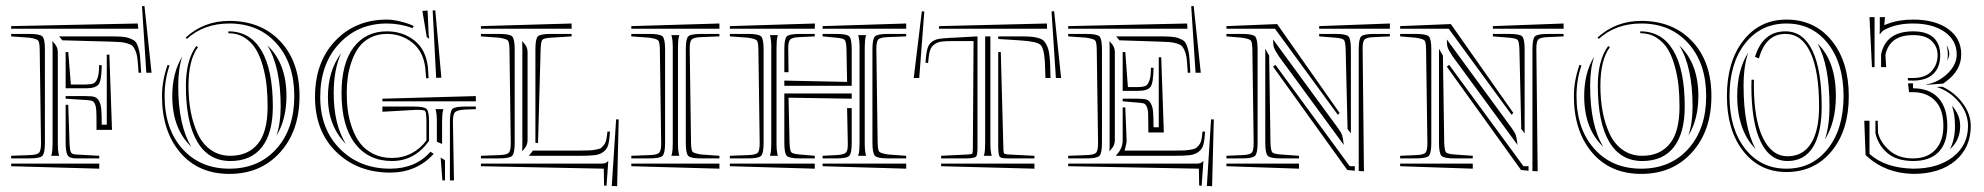

<svg xmlns="http://www.w3.org/2000/svg" viewBox="-20 -608 6686 647"><path d="M174.8 -432.6V-127V-121.1Q174.8 -102.5 177.7 -88.9Q177.7 -87.9 178.5 -85.9Q179.2 -84 179.7 -83H152.3Q152.3 -84 153.3 -85.9Q154.3 -87.9 154.3 -88.9Q157.2 -100.6 157.2 -127V-441.4Q157.2 -461.9 156.2 -469.2L160.6 -464.8Q174.8 -450.7 174.8 -432.6ZM17.6 -56.6H314.5V-39.6L17.6 -47.9ZM210 -432.6 218.8 -323.2H270Q287.6 -323.7 295.4 -327.1Q303.2 -330.6 308.6 -344.7Q314 -358.9 314 -388.7L322.8 -388.2Q322.3 -337.4 312.5 -324Q302.7 -310.5 270 -310.5H201.2V-432.6ZM473.1 -362.8 458.5 -586.9 466.8 -587.9 490.7 -362.8ZM455.6 -362.8H446.8L445.8 -379.4Q444.3 -401.4 442.6 -414.3Q440.9 -427.2 436 -438Q431.2 -448.7 426.3 -453.4Q421.4 -458 409.2 -461.7Q397 -465.3 384.8 -466.3Q372.6 -467.3 349.6 -467.8L189.9 -472.2L179.2 -485.4H349.6Q375 -485.4 389.9 -484.4Q404.8 -483.4 417.2 -478.8Q429.7 -474.1 435.3 -468.8Q440.9 -463.4 445.6 -449.2Q450.2 -435.1 451.7 -421.1Q453.1 -407.2 454.6 -380.4ZM444.3 -528.8 445.8 -511.2H17.6V-520ZM214.4 -122.6Q215.3 -102.1 219 -95Q222.7 -87.9 235.8 -87.4L314.5 -83V-74.2H235.8Q213.4 -74.2 207.3 -85.9Q201.2 -97.7 201.2 -127V-254.9H210ZM270 -271 201.2 -275.4V-284.2H270Q288.6 -284.2 298.1 -281.5Q307.6 -278.8 313.7 -267.8Q319.8 -256.8 321.3 -239.5Q322.8 -222.2 322.8 -188H339.8V-423.8H348.6L357.4 -170.4H305.2V-188V-195.8Q305.2 -223.6 304.4 -236.6Q303.7 -249.5 299.6 -258.1Q295.4 -266.6 289.6 -268.3Q283.7 -270 270 -271ZM17.6 -485.4V-493.7H78.6Q114.3 -493.7 122.8 -485.4Q131.3 -477.1 131.3 -441.4V-127Q131.3 -91.3 122.8 -82.8Q114.3 -74.2 78.6 -74.2H17.6V-83L80.6 -85.4Q105.5 -86.4 111.8 -93.5Q118.2 -100.6 118.2 -126L113.8 -441.4Q113.3 -466.3 108.4 -471.7Q103.5 -477.1 78.6 -481Z M544.9 -389.6 551.3 -387.2Q534.7 -339.8 534.7 -284.2Q534.7 -173.8 594.5 -106.7Q654.3 -39.6 752.9 -39.6Q851.6 -39.6 911.6 -106.7Q971.7 -173.8 971.7 -284.2Q971.7 -394.5 911.6 -461.7Q851.6 -528.8 752.9 -528.8Q667 -528.8 609.9 -477.1L605.5 -481.4Q667 -537.6 752.9 -537.6Q859.4 -537.6 924.3 -469Q989.3 -400.4 989.3 -284.2Q989.3 -167 923.8 -94.5Q858.4 -22 752.9 -22Q648.4 -22 587.2 -94Q525.9 -166 525.9 -284.2Q525.9 -336.4 544.9 -389.6ZM749.5 -496.1V-502.4Q822.8 -502.4 861.1 -437.5Q899.4 -372.6 899.4 -249Q899.4 -159.7 862.8 -112.5Q826.2 -65.4 756.3 -65.4Q683.1 -65.4 644.8 -130.4Q606.4 -195.3 606.4 -318.8Q606.4 -405.3 641.6 -453.1L647 -448.7Q615.2 -406.2 615.2 -318.8Q615.2 -272.9 622.6 -232.9Q629.9 -192.9 645.8 -158.2Q661.6 -123.5 689.9 -103.3Q718.3 -83 756.3 -83Q815.4 -83 848.6 -123Q881.8 -163.1 881.8 -249Q881.8 -286.1 878.4 -319.1Q875 -352.1 865.7 -385.5Q856.4 -418.9 842 -442.6Q827.6 -466.3 804 -481.2Q780.3 -496.1 749.5 -496.1ZM911.6 -150.9Q925.8 -193.4 925.8 -249Q925.8 -382.8 880.9 -455.1Q945.3 -394.5 945.3 -284.2Q945.3 -205.6 911.6 -150.9ZM594.2 -417.5Q580.6 -376.5 580.6 -318.8Q580.6 -185.1 625 -113.3Q560.5 -173.8 560.5 -284.2Q560.5 -362.8 594.2 -417.5Z M1418 -483.4 1403.3 -571.3 1420.9 -572.3 1424.3 -494.6 1426.3 -477.1ZM1464.8 -77.1 1479.5 -67.9V0H1470.7ZM1430.7 -96.7 1441.4 -89.4Q1383.8 -26.4 1294.9 -26.4Q1184.6 -26.4 1113 -96.2Q1041.5 -166 1041.5 -281.2Q1041.5 -398.4 1109.6 -470.2Q1177.7 -542 1283.7 -542Q1303.7 -542 1329.6 -535.6Q1355.5 -529.3 1374 -520.5L1370.6 -513.2Q1327.6 -528.8 1283.7 -528.8Q1185.5 -528.8 1122.3 -460.2Q1059.1 -391.6 1059.1 -281.2Q1059.1 -173.3 1125.5 -106.4Q1191.9 -39.6 1294.9 -39.6Q1380.4 -39.6 1430.7 -96.7ZM1268.6 -249H1373.5Q1409.2 -249 1417.5 -240.7Q1425.8 -232.4 1425.8 -196.8V-133.3Q1377.4 -65.4 1300.8 -65.4Q1221.2 -65.4 1176 -124.8Q1130.9 -184.1 1130.9 -294.4Q1130.9 -394.5 1171.6 -448.5Q1212.4 -502.4 1283.7 -502.4Q1336.4 -502.4 1375.5 -472.4Q1414.6 -442.4 1421.9 -382.3L1424.3 -344.7L1416 -344.2L1413.1 -379.9Q1406.2 -434.6 1369.6 -464.1Q1333 -493.7 1283.7 -493.7Q1252.4 -493.7 1228.3 -481.2Q1204.1 -468.8 1189.5 -449Q1174.8 -429.2 1165.3 -402.1Q1155.8 -375 1152.1 -348.9Q1148.4 -322.8 1148.4 -294.4Q1148.4 -262.7 1152.3 -233.9Q1156.2 -205.1 1167 -175.5Q1177.7 -146 1194.3 -124.5Q1210.9 -103 1238.3 -89.4Q1265.6 -75.7 1300.8 -75.7Q1336.4 -75.7 1366.5 -91.3Q1396.5 -106.9 1417 -134.8V-205.6Q1416 -229.5 1412.8 -233.6Q1409.7 -237.8 1388.7 -237.8H1381.3L1268.6 -231.4ZM1449.7 -345.7 1438 -572.8 1446.8 -573.2 1467.3 -346.2ZM1129.9 -429.2Q1104.5 -374 1104.5 -294.4Q1104.5 -189 1145.5 -123Q1085 -183.6 1085 -281.2Q1085 -369.6 1129.9 -429.2ZM1268.6 -266.6V-275.4L1583.5 -284.2V-266.6ZM1447.3 -240.2H1474.6Q1473.1 -237.8 1472.7 -234.9Q1469.7 -223.1 1469.7 -196.8V-123L1452.1 -130.4V-196.8V-202.1Q1452.1 -221.2 1449.2 -234.9Q1448.7 -235.8 1448 -237.5Q1447.3 -239.3 1447.3 -240.2ZM1509.8 0H1496.1V-196.8Q1496.1 -232.4 1504.4 -240.7Q1512.7 -249 1548.3 -249H1583.5V-240.2L1546.9 -238.8Q1521.5 -237.3 1513.9 -230.5Q1506.3 -223.6 1506.3 -199.7V-196.8Z M1784.2 -127V-441.4Q1784.2 -477.1 1792.5 -485.4Q1800.8 -493.7 1836.4 -493.7H1906.2V-485.4L1836.4 -481Q1812 -479.5 1807.4 -473.6Q1802.7 -467.8 1801.8 -441.4L1793 -126ZM1906.2 -528.8V-511.2H1600.6V-520ZM1775.9 -100.6H1932.6Q1954.1 -100.6 1964.8 -101.1Q1975.6 -101.6 1988 -103.8Q2000.5 -106 2005.6 -109.6Q2010.7 -113.3 2016.1 -120.8Q2021.5 -128.4 2023.4 -138.7Q2025.4 -148.9 2026.9 -164.6H2035.6Q2033.7 -135.3 2029.8 -120.6Q2025.9 -106 2013.9 -96.7Q2002 -87.4 1984.6 -85.2Q1967.3 -83 1932.6 -83H1762.2ZM2023.9 18.1 2015.6 17.1 2014.6 -39.6 1600.6 -47.9V-56.6H2002.9Q2014.2 -56.6 2019.3 -58.3Q2024.4 -60.1 2029.3 -65.4H2029.8ZM2041.5 18.6 2056.2 -205.6H2064.9L2059.6 19.5ZM1600.6 -485.4V-493.7H1661.6Q1697.3 -493.7 1705.8 -485.4Q1714.4 -477.1 1714.4 -441.4V-127Q1714.4 -91.3 1705.8 -82.8Q1697.3 -74.2 1661.6 -74.2H1600.6V-83L1663.6 -85.4Q1688.5 -86.4 1694.8 -93.5Q1701.2 -100.6 1701.2 -126L1696.8 -441.4Q1696.3 -466.3 1691.4 -471.7Q1686.5 -477.1 1661.6 -481ZM1757.8 -135.3Q1757.8 -117.2 1743.7 -103L1739.3 -98.6Q1740.2 -105 1740.2 -127V-441.4Q1740.2 -461.9 1739.3 -469.2L1743.7 -464.8Q1757.8 -450.7 1757.8 -432.6Z M2264.6 -445.8V-127V-121.1Q2264.6 -102.5 2267.6 -88.9Q2267.6 -87.9 2268.3 -85.9Q2269 -84 2269.5 -83H2242.2Q2242.2 -84 2243.2 -85.9Q2244.1 -87.9 2244.1 -88.9Q2247.1 -100.6 2247.1 -127V-445.8V-451.7Q2247.1 -470.2 2244.1 -483.9Q2244.1 -484.9 2243.2 -486.8Q2242.2 -488.8 2242.2 -489.7H2269.5Q2269 -488.8 2268.3 -486.8Q2267.6 -484.9 2267.6 -483.9Q2264.6 -472.2 2264.6 -445.8ZM2404.3 -83V-74.2H2343.3Q2307.6 -74.2 2299.3 -82.8Q2291 -91.3 2291 -127V-441.4Q2291 -477.1 2299.3 -485.4Q2307.6 -493.7 2343.3 -493.7H2404.3V-485.4L2341.8 -482.9Q2317.9 -481.9 2311 -475.1Q2304.2 -468.3 2304.2 -446.3V-442.4L2308.6 -127Q2309.1 -101.6 2314 -96.4Q2318.8 -91.3 2343.3 -87.4ZM2404.3 -528.8V-511.2H2107.4V-520ZM2404.3 -56.6V-39.6L2107.4 -47.9V-56.6ZM2107.4 -485.4V-493.7H2168.5Q2204.1 -493.7 2212.6 -485.4Q2221.2 -477.1 2221.2 -441.4V-127Q2221.2 -91.3 2212.6 -82.8Q2204.1 -74.2 2168.5 -74.2H2107.4V-83L2170.4 -85.4Q2194.3 -86.4 2201.2 -93.3Q2208 -100.1 2208 -122.1V-126L2203.6 -441.4Q2203.1 -466.3 2198.2 -471.7Q2193.4 -477.1 2168.5 -481Z M2596.7 -445.8V-127V-121.1Q2596.7 -102.5 2599.6 -88.9Q2599.6 -87.9 2600.3 -85.9Q2601.1 -84 2601.6 -83H2574.2Q2574.2 -84 2575.2 -85.9Q2576.2 -87.9 2576.2 -88.9Q2579.1 -100.6 2579.1 -127V-445.8V-451.7Q2579.1 -470.2 2576.2 -483.9Q2576.2 -484.9 2575.2 -486.8Q2574.2 -488.8 2574.2 -489.7H2601.6Q2601.1 -488.8 2600.3 -486.8Q2599.6 -484.9 2599.6 -483.9Q2596.7 -472.2 2596.7 -445.8ZM2871.6 -489.7H2898.9Q2898.4 -488.8 2897.7 -486.8Q2897 -484.9 2897 -483.9Q2894 -472.2 2894 -445.8V-127V-121.1Q2894 -102.5 2897 -88.9Q2897 -87.9 2897.7 -85.9Q2898.4 -84 2898.9 -83H2871.6Q2872.6 -85 2873.5 -88.9Q2876.5 -100.6 2876.5 -127V-445.8V-451.7Q2876.5 -470.2 2873.5 -483.9Q2873.5 -484.9 2872.8 -486.8Q2872.1 -488.8 2871.6 -489.7ZM3033.7 -83V-74.2H2972.7Q2937 -74.2 2928.5 -82.8Q2919.9 -91.3 2919.9 -127V-441.4Q2919.9 -477.1 2928.5 -485.4Q2937 -493.7 2972.7 -493.7H3033.7V-485.4L2970.7 -482.9Q2945.8 -481.9 2939.5 -474.9Q2933.1 -467.8 2933.1 -442.4L2937.5 -127Q2938 -102.1 2942.9 -96.7Q2947.8 -91.3 2972.7 -87.4ZM3033.7 -528.8V-511.2H2752V-520ZM3033.7 -56.6V-39.6L2752 -47.9V-56.6ZM2834.5 -243.7H2850.1V-127Q2850.1 -91.3 2841.8 -82.8Q2833.5 -74.2 2797.9 -74.2H2752V-83L2799.3 -85.4Q2822.8 -86.9 2829.8 -93Q2836.9 -99.1 2836.9 -119.6V-126ZM2834.5 -332 2832.5 -441.4Q2831.5 -467.3 2826.9 -473.1Q2822.3 -479 2797.9 -481L2752 -485.4V-493.7H2797.9Q2833.5 -493.7 2841.8 -485.4Q2850.1 -477.1 2850.1 -441.4V-318.8H2623V-336.4ZM2637.2 -364.7H2623V-441.4Q2623 -477.1 2631.3 -485.4Q2639.6 -493.7 2675.3 -493.7H2725.6V-485.4L2673.8 -482.9Q2649.9 -481.9 2643.1 -475.1Q2636.2 -468.3 2636.2 -446.3V-442.4ZM2726.1 -528.8 2725.6 -511.2H2439.5V-520ZM2725.6 -56.6V-39.6L2439.5 -47.9V-56.6ZM2439.5 -485.4V-493.7H2500.5Q2536.1 -493.7 2544.7 -485.4Q2553.2 -477.1 2553.2 -441.4V-127Q2553.2 -91.3 2544.7 -82.8Q2536.1 -74.2 2500.5 -74.2H2439.5V-83L2502.4 -85.4Q2527.3 -86.4 2533.7 -93.5Q2540 -100.6 2540 -126L2535.6 -441.4Q2535.2 -466.3 2530.3 -471.7Q2525.4 -477.1 2500.5 -481ZM2850.1 -275.4 2637.2 -278.8 2640.6 -127Q2641.6 -101.1 2646.2 -95.2Q2650.9 -89.4 2675.3 -87.4L2725.6 -83V-74.2H2675.3Q2639.6 -74.2 2631.3 -82.8Q2623 -91.3 2623 -127V-293H2850.1Z M3520 -345.2H3502.9L3501 -399.9Q3498 -447.8 3484.9 -458Q3471.7 -468.3 3419.9 -471.7Q3416 -472.2 3413.6 -472.2L3343.8 -476.6V-485.4H3413.6Q3437 -485.4 3450.4 -484.6Q3463.9 -483.9 3476.8 -480.5Q3489.7 -477.1 3495.8 -471.7Q3502 -466.3 3507.3 -455.8Q3512.7 -445.3 3514.9 -431.9Q3517.1 -418.5 3518.6 -397ZM3538.1 -345.2 3523.4 -569.3 3532.2 -570.3 3555.7 -345.2ZM3508.3 -511.2H3144L3144.5 -520L3507.8 -528.8ZM3098.6 -397Q3100.6 -426.8 3105 -443.1Q3109.4 -459.5 3120.6 -467.3Q3131.8 -475.1 3144.3 -477.1Q3156.7 -479 3181.6 -480.5Q3190.4 -480.5 3194.8 -481L3273.9 -485.4V-109.4Q3273.9 -85 3269 -80.1Q3264.2 -75.2 3238.8 -74.2H3151.4V-83L3240.7 -87.4Q3253.4 -87.9 3255.9 -90.3Q3258.3 -92.8 3258.3 -105L3260.7 -469.7H3194.8Q3167 -469.7 3153.3 -468Q3139.6 -466.3 3128.7 -458.5Q3117.7 -450.7 3113.5 -436.3Q3109.4 -421.9 3107.4 -395.5ZM3059.1 -345.2 3086.4 -569.8 3094.7 -569.3 3077.6 -345.2ZM3352.5 -432.6 3361.3 -105Q3361.8 -92.8 3364 -90.6Q3366.2 -88.4 3378.4 -87.4L3465.8 -83V-74.2H3378.4Q3354 -74.2 3349.4 -79.1Q3344.7 -84 3343.8 -109.4V-432.6ZM3151.4 -56.6H3465.8V-39.6L3151.4 -47.9ZM3317.4 -485.4V-127V-121.1Q3317.4 -102.5 3320.3 -88.9Q3320.3 -87.9 3321.3 -85.9Q3322.3 -84 3322.3 -83H3294.9Q3295.4 -84 3296.1 -85.9Q3296.9 -87.9 3296.9 -88.9Q3299.8 -100.6 3299.8 -127V-485.4Z M3772 -432.6 3780.8 -314.5H3814.5Q3832 -314.9 3839.8 -318.4Q3847.7 -321.8 3853 -335.9Q3858.4 -350.1 3858.4 -379.9L3867.2 -379.4Q3866.7 -328.6 3856.9 -315.2Q3847.2 -301.8 3814.5 -301.8H3763.2V-432.6ZM4008.8 -362.8 3994.1 -586.9 4002.4 -587.9 4026.4 -362.8ZM3991.2 -362.8H3982.4L3981.4 -379.4Q3980 -401.4 3978.3 -414.3Q3976.6 -427.2 3971.7 -438Q3966.8 -448.7 3961.9 -453.4Q3957 -458 3944.8 -461.7Q3932.6 -465.3 3920.4 -466.3Q3908.2 -467.3 3885.3 -467.8L3752 -472.2L3741.2 -485.4H3885.3Q3910.6 -485.4 3925.5 -484.4Q3940.4 -483.4 3952.9 -478.8Q3965.3 -474.1 3970.9 -468.8Q3976.6 -463.4 3981.2 -449.2Q3985.8 -435.1 3987.3 -421.1Q3988.8 -407.2 3990.2 -380.4ZM3980.5 -528.8 3981.4 -511.2H3579.6V-520ZM3763.2 -246.1H3772L3776.4 -135.3Q3776.9 -127.9 3772.5 -111.8L3769.5 -100.6H3938Q3959.5 -100.6 3970.2 -101.1Q3981 -101.6 3993.4 -103.8Q4005.9 -106 4011 -109.6Q4016.1 -113.3 4021.5 -120.8Q4026.9 -128.4 4028.8 -138.7Q4030.8 -148.9 4032.2 -164.6H4041Q4039.1 -135.3 4035.2 -120.6Q4031.2 -106 4019.3 -96.7Q4007.3 -87.4 3990 -85.2Q3972.7 -83 3938 -83H3741.2V-85Q3763.2 -106.9 3763.2 -135.3ZM3814.5 -262.2 3763.2 -266.6V-275.4H3814.5Q3833 -275.4 3842.5 -272.7Q3852.1 -270 3858.2 -259Q3864.3 -248 3865.7 -230.7Q3867.2 -213.4 3867.2 -179.2H3884.8V-415H3893.1L3901.9 -161.6H3849.6V-179.2V-187Q3849.6 -214.8 3848.9 -227.8Q3848.1 -240.7 3844 -249.3Q3839.8 -257.8 3834 -259.5Q3828.1 -261.2 3814.5 -262.2ZM4029.3 18.1 4021 17.1 4020 -39.6 3579.6 -47.9V-56.6H4008.3Q4019.5 -56.6 4024.7 -58.3Q4029.8 -60.1 4034.7 -65.4H4035.2ZM4046.9 18.6 4061 -205.6H4070.3L4064.5 19.5ZM3579.6 -485.4V-493.7H3640.6Q3676.3 -493.7 3684.8 -485.4Q3693.4 -477.1 3693.4 -441.4V-127Q3693.4 -91.3 3684.8 -82.8Q3676.3 -74.2 3640.6 -74.2H3579.6V-83L3642.6 -85.4Q3667.5 -86.4 3673.8 -93.5Q3680.2 -100.6 3680.2 -126L3675.8 -441.4Q3675.3 -466.3 3670.4 -471.7Q3665.5 -477.1 3640.6 -481ZM3736.8 -135.3Q3736.8 -117.2 3722.7 -103L3718.3 -98.6Q3719.2 -105 3719.2 -127V-441.4Q3719.2 -461.9 3718.3 -469.2L3722.7 -464.8Q3736.8 -450.7 3736.8 -432.6Z M4545.4 -32.7 4520 -35.2 4270 -383.3 4277.8 -389.6 4528.3 -47.9H4545.4ZM4558.6 -31.7V-441.4Q4558.6 -477.1 4566.9 -485.4Q4575.2 -493.7 4610.8 -493.7H4663.6V-485.4L4609.4 -482.9Q4585.4 -481.9 4578.6 -475.3Q4571.8 -468.8 4571.8 -446.3V-442.4L4576.2 -30.8ZM4663.6 -528.8V-511.2H4425.3V-520ZM4521 -173.3 4514.6 -441.4Q4513.7 -467.3 4509 -473.1Q4504.4 -479 4480 -481L4425.3 -485.4V-493.7H4480Q4515.6 -493.7 4523.9 -485.4Q4532.2 -477.1 4532.2 -441.4V-158.7ZM4243.7 -443.8 4256.8 -420.4 4261.2 -127Q4262.2 -101.1 4267.1 -95Q4272 -88.9 4296.4 -87.4L4357.4 -83V-74.2H4296.4Q4260.7 -74.2 4252.2 -82.8Q4243.7 -91.3 4243.7 -127ZM4357.4 -56.6V-39.6L4112.8 -47.9V-56.6ZM4112.8 -485.4V-493.7H4165Q4200.7 -493.7 4209.2 -485.4Q4217.8 -477.1 4217.8 -441.4V-127Q4217.8 -91.3 4209.2 -82.8Q4200.7 -74.2 4165 -74.2H4112.8V-83L4167 -85.4Q4191.9 -86.4 4198.2 -93.5Q4204.6 -100.6 4204.6 -126L4200.2 -441.4Q4199.7 -466.3 4194.8 -471.7Q4189.9 -477.1 4165 -481ZM4494.1 -227.5 4488.3 -221.2 4276.4 -511.2H4112.8V-520L4283.7 -526.9ZM4270 -475.1 4488.8 -176.3Q4500 -161.1 4502.7 -152.1Q4505.4 -143.1 4508.3 -119.6L4289.1 -418.9Q4275.9 -439 4272.9 -448Q4270 -457 4270 -475.1Z M5130.9 -32.7 5105.5 -35.2 4855.5 -383.3 4863.3 -389.6 5113.8 -47.9H5130.9ZM5144 -31.7V-441.4Q5144 -477.1 5152.3 -485.4Q5160.6 -493.7 5196.3 -493.7H5249V-485.4L5194.8 -482.9Q5170.9 -481.9 5164.1 -475.3Q5157.2 -468.8 5157.2 -446.3V-442.4L5161.6 -30.8ZM5249 -528.8V-511.2H5010.7V-520ZM5106.4 -173.3 5100.1 -441.4Q5099.1 -467.3 5094.5 -473.1Q5089.8 -479 5065.4 -481L5010.7 -485.4V-493.7H5065.4Q5101.1 -493.7 5109.4 -485.4Q5117.7 -477.1 5117.7 -441.4V-158.7ZM4829.1 -443.8 4842.3 -420.4 4846.7 -127Q4847.7 -101.1 4852.5 -95Q4857.4 -88.9 4881.8 -87.4L4942.9 -83V-74.2H4881.8Q4846.2 -74.2 4837.6 -82.8Q4829.1 -91.3 4829.1 -127ZM4942.9 -56.6V-39.6L4698.2 -47.9V-56.6ZM4698.2 -485.4V-493.7H4750.5Q4786.1 -493.7 4794.7 -485.4Q4803.2 -477.1 4803.2 -441.4V-127Q4803.2 -91.3 4794.7 -82.8Q4786.1 -74.2 4750.5 -74.2H4698.2V-83L4752.4 -85.4Q4777.3 -86.4 4783.7 -93.5Q4790 -100.6 4790 -126L4785.6 -441.4Q4785.2 -466.3 4780.3 -471.7Q4775.4 -477.1 4750.5 -481ZM5079.6 -227.5 5073.7 -221.2 4861.8 -511.2H4698.2V-520L4869.1 -526.9ZM4855.5 -475.1 5074.2 -176.3Q5085.4 -161.1 5088.1 -152.1Q5090.8 -143.1 5093.8 -119.6L4874.5 -418.9Q4861.3 -439 4858.4 -448Q4855.5 -457 4855.5 -475.1Z M5302.7 -389.6 5309.1 -387.2Q5292.5 -339.8 5292.5 -284.2Q5292.5 -173.8 5352.3 -106.7Q5412.1 -39.6 5510.7 -39.6Q5609.4 -39.6 5669.4 -106.7Q5729.5 -173.8 5729.5 -284.2Q5729.5 -394.5 5669.4 -461.7Q5609.4 -528.8 5510.7 -528.8Q5424.8 -528.8 5367.7 -477.1L5363.3 -481.4Q5424.8 -537.6 5510.7 -537.6Q5617.2 -537.6 5682.1 -469Q5747.1 -400.4 5747.1 -284.2Q5747.1 -167 5681.6 -94.5Q5616.2 -22 5510.7 -22Q5406.2 -22 5345 -94Q5283.7 -166 5283.7 -284.2Q5283.7 -336.4 5302.7 -389.6ZM5507.3 -496.1V-502.4Q5580.6 -502.4 5618.9 -437.5Q5657.2 -372.6 5657.2 -249Q5657.2 -159.7 5620.6 -112.5Q5584 -65.4 5514.2 -65.4Q5440.9 -65.4 5402.6 -130.4Q5364.3 -195.3 5364.3 -318.8Q5364.3 -405.3 5399.4 -453.1L5404.8 -448.7Q5373 -406.2 5373 -318.8Q5373 -272.9 5380.4 -232.9Q5387.7 -192.9 5403.6 -158.2Q5419.4 -123.5 5447.8 -103.3Q5476.1 -83 5514.2 -83Q5573.2 -83 5606.4 -123Q5639.6 -163.1 5639.6 -249Q5639.6 -286.1 5636.2 -319.1Q5632.8 -352.1 5623.5 -385.5Q5614.3 -418.9 5599.9 -442.6Q5585.4 -466.3 5561.8 -481.2Q5538.1 -496.1 5507.3 -496.1ZM5669.4 -150.9Q5683.6 -193.4 5683.6 -249Q5683.6 -382.8 5638.7 -455.1Q5703.1 -394.5 5703.1 -284.2Q5703.1 -205.6 5669.4 -150.9ZM5352.1 -417.5Q5338.4 -376.5 5338.4 -318.8Q5338.4 -185.1 5382.8 -113.3Q5318.4 -173.8 5318.4 -284.2Q5318.4 -362.8 5352.1 -417.5Z M6129.4 -137.7Q6145 -183.1 6145 -249Q6145 -388.7 6104.5 -461.4Q6166.5 -401.9 6166.5 -284.2Q6166.5 -196.3 6129.4 -137.7ZM5871.1 -430.7Q5855.5 -385.3 5855.5 -318.8Q5855.5 -179.2 5896 -106.4Q5866.2 -134.8 5850.1 -180.7Q5834 -226.6 5834 -284.2Q5834 -372.1 5871.1 -430.7ZM5882.3 -339.4H5890.6Q5890.6 -336.9 5890.4 -331.5Q5890.1 -326.2 5890.1 -323.2Q5890.1 -207 5920.2 -144.3Q5950.2 -81.5 6003.9 -81.5Q6055.7 -81.5 6082.8 -124.8Q6109.9 -168 6109.9 -249Q6109.9 -368.2 6080.8 -430.9Q6051.8 -493.7 5996.6 -493.7Q5929.7 -493.7 5907.2 -411.1L5894 -416.5Q5920.4 -502.4 5996.6 -502.4Q6056.2 -502.4 6087.4 -437.5Q6118.7 -372.6 6118.7 -249Q6118.7 -159.7 6089.4 -112.5Q6060.1 -65.4 6003.9 -65.4Q5944.3 -65.4 5913.1 -130.4Q5881.8 -195.3 5881.8 -318.8Q5881.8 -333 5882.3 -339.4ZM5860.8 -461.7Q5808.1 -394.5 5808.1 -284.2Q5808.1 -173.8 5860.8 -106.7Q5913.6 -39.6 6000 -39.6Q6086.4 -39.6 6139.4 -106.7Q6192.4 -173.8 6192.4 -284.2Q6192.4 -394.5 6139.4 -461.7Q6086.4 -528.8 6000 -528.8Q5913.6 -528.8 5860.8 -461.7ZM6000 -542Q6094.7 -542 6152.3 -471.2Q6210 -400.4 6210 -284.2Q6210 -168.9 6152.1 -98.6Q6094.2 -28.3 6000 -28.3Q5909.7 -28.3 5854.5 -98.6Q5799.3 -168.9 5799.3 -284.2Q5799.3 -400.4 5854.5 -471.2Q5909.7 -542 6000 -542Z M6527.8 -326.2 6472.2 -322.3V-323.7Q6511.2 -330.1 6542.5 -359.9Q6573.7 -389.6 6573.7 -424.8Q6573.7 -471.7 6533.4 -500.2Q6493.2 -528.8 6426.3 -528.8Q6370.6 -528.8 6332 -508.3Q6323.2 -504.4 6315.9 -493.7L6313.5 -494.1Q6314.5 -497.6 6314.5 -509.3V-550.3H6332L6329.6 -523.4L6341.3 -527.8Q6378.4 -542 6426.3 -542Q6500.5 -542 6544.7 -510.5Q6588.9 -479 6588.9 -424.8Q6588.9 -371.6 6539.1 -334.5ZM6506.3 -314.9 6525.4 -315.9Q6566.4 -296.9 6593.8 -260.3Q6621.1 -223.6 6621.1 -183.6Q6621.1 -110.4 6568.8 -66.2Q6516.6 -22 6426.3 -22Q6334 -24.4 6272 -80.6L6266.6 -85.4L6262.2 -201.2H6279.8V-89.4Q6332 -42 6426.3 -39.6Q6510.3 -39.6 6561 -79.1Q6611.8 -118.7 6611.8 -183.6Q6611.8 -226.6 6581.8 -263.2Q6551.8 -299.8 6506.3 -314.9ZM6296.9 -381.8H6288.1L6279.8 -550.3H6296.9ZM6426.3 -327.1V-310.5Q6481.9 -310.5 6512 -277.8Q6542 -245.1 6542 -183.6Q6542 -125.5 6512.5 -95.5Q6482.9 -65.4 6426.3 -65.4Q6370.6 -65.9 6339.6 -92.8Q6308.6 -119.6 6299.8 -159.2V-201.2H6307.6L6308.6 -161.1V-160.2Q6316.9 -127 6347.4 -100.6Q6377.9 -74.2 6426.3 -74.2H6426.8Q6474.6 -74.2 6501.7 -103.3Q6528.8 -132.3 6528.8 -183.6Q6528.8 -240.2 6500.7 -268.8Q6472.7 -297.4 6426.3 -297.4H6413.1L6409.7 -327.1ZM6409.7 -336.9 6408.7 -345.2H6426.3Q6467.3 -345.2 6488.3 -367.4Q6509.3 -389.6 6509.3 -422.4Q6509.3 -451.2 6488.8 -470.5Q6468.3 -489.7 6427.2 -489.7H6426.3Q6347.7 -489.7 6333.5 -423.3V-422.9L6335.9 -381.8H6318.8V-424.3Q6334.5 -502 6426.3 -502.4Q6471.7 -502.4 6494.9 -481.9Q6518.1 -461.4 6518.1 -422.4Q6518.1 -380.9 6494.4 -358.6Q6470.7 -336.4 6426.3 -336.4ZM6548.8 -424.8Q6548.8 -419.9 6542.5 -403.3Q6543.9 -419.4 6543.9 -422.4Q6543.9 -436.5 6540 -456.1Q6548.8 -438.5 6548.8 -424.8ZM6557.6 -252Q6585.4 -221.2 6585.4 -183.6Q6585.4 -135.7 6550.8 -105Q6567.9 -138.2 6567.9 -183.6Q6567.9 -222.7 6557.6 -252Z"/></svg>

Font: FoglihtenNo03
Style: Regular
Weight: 500
Version: Version 0.59